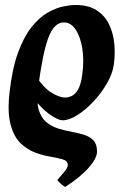

<svg xmlns="http://www.w3.org/2000/svg" viewBox="-20 -477 517 770"><path d="M132.3 -120.1Q126 -67.9 135.5 -36.4Q145 -4.9 165.5 12.5Q186 29.8 212.4 38.1Q238.8 46.4 266.1 51.3Q293.5 56.2 316.9 63.5Q340.3 70.8 354.7 85.9Q369.1 101.1 369.1 130.4Q369.1 157.2 336.4 194.8Q303.7 232.4 241.2 272.9Q234.4 269 223.9 259.8Q213.4 250.5 209.5 245.1Q232.4 219.2 242.4 206.3Q252.4 193.4 252 184.1Q251 168 231.4 162.1Q211.9 156.2 182.4 151.4Q152.8 146.5 120.8 134.8Q88.9 123 62.3 97.2Q35.6 71.3 22.5 22.7Q9.3 -25.9 18.1 -105Q28.8 -201.7 52.2 -265.6Q75.7 -329.6 106.4 -368.2Q137.2 -406.7 170.2 -425.8Q203.1 -444.8 232.7 -450.9Q262.2 -457 283.2 -457Q334.5 -457 367.2 -436Q399.9 -415 417 -380.1Q434.1 -345.2 438.2 -303Q442.4 -260.7 436.5 -217.8Q431.6 -182.1 409.2 -143.1Q386.7 -104 355.2 -70.3Q323.7 -36.6 290.5 -15.6Q257.3 5.4 231.4 5.4Q215.8 5.4 189 -11.5Q162.1 -28.3 132.3 -61.5Q102.5 -94.7 76.7 -143.1Q83 -147.9 84.2 -158.9Q85.4 -169.9 89.8 -180.2Q94.2 -190.4 109.9 -192.4Q149.9 -128.9 183.3 -107.4Q216.8 -85.9 241.2 -85.9Q253.4 -85.9 267.3 -92Q281.2 -98.1 292.7 -117.4Q304.2 -136.7 309.6 -175.8Q317.9 -234.9 310.1 -282.7Q302.2 -330.6 283 -358.9Q263.7 -387.2 236.3 -387.2Q196.8 -387.2 173.6 -324.7Q150.4 -262.2 132.3 -120.1Z"/></svg>

Font: Gentium Book Plus
Style: Bold Italic
Weight: 700
Italic angle: -8°
Designer: Victor Gaultney, Annie Olsen, Iska Routamaa, Becca Hirsbrunner
Foundry: SIL International
Version: Version 6.101